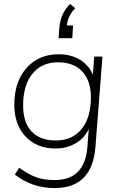

<svg xmlns="http://www.w3.org/2000/svg" viewBox="-20 -773 609 980"><path d="M461 -484H503L467 -22Q450 187 259 187Q144 187 56 118L78 83Q128 119 167 132.5Q206 146 259 146Q412 146 426 -22L433 -115Q412 -68 366 -41.5Q320 -15 264 -15Q168 -15 110.5 -76Q53 -137 53 -239Q53 -355 115 -425.5Q177 -496 280 -496Q342 -496 387.5 -468.5Q433 -441 454 -392ZM444 -276Q444 -361 400 -408Q356 -455 276 -455Q193 -455 145.5 -396.5Q98 -338 98 -235Q98 -148 141 -102Q184 -56 266 -56Q349 -56 396.5 -114.5Q444 -173 444 -276ZM321 -643H353L349 -578H279L283 -632Q289 -705 338 -753L364 -731Q327 -694 321 -643Z"/></svg>

Font: Iunito ExtraLight
Style: Italic
Weight: 200
Italic angle: -4.541°
Designer: Vernon Adams
Foundry: Vernon Adams
Version: Version 2.001;November 30, 2019;FontCreator 12.0.0.2547 64-b